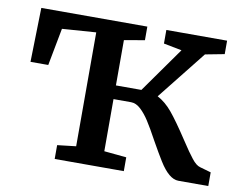

<svg xmlns="http://www.w3.org/2000/svg" viewBox="-65 -642 910 728"><g transform="rotate(10 389.5 -277.5)"><path d="M453.6 -53.2V0H187.5V-53.2L259.3 -61.5V-500L128.9 -490.7L101.6 -346.7H33.2L38.1 -555.2H446.3V-502.9L367.7 -489.3V-314.9H465.8L589.4 -489.3L519.5 -502.9V-555.2H753.4V-503.4L679.7 -489.3L530.8 -301.8Q561.5 -285.6 587.9 -253.9Q614.3 -222.2 657.7 -156.2Q688 -109.9 703.6 -90.8Q720.7 -68.8 736.3 -64.9L778.8 -52.7V0H663.6Q627.4 0 589.4 -61.5Q573.2 -87.4 548.3 -131.8Q522 -180.2 506.3 -204.3Q490.7 -228.5 473.6 -244.6Q455.1 -262.2 435.5 -262.2H367.7V-61.5Z"/></g></svg>

Font: Merriweather
Style: Regular
Weight: 400
Designer: Eben Sorkin
Foundry: Eben Sorkin
Version: Version 1.584; ttfautohint (v1.8.1)